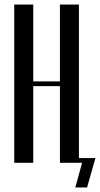

<svg xmlns="http://www.w3.org/2000/svg" viewBox="-20 -720 442 849"><path d="M127 -700V-360H245V-700H329V0H245V-339H127V0H43V-700ZM313 109 343 0H327V-21H402L365 109Z"/></svg>

Font: Moniqa SemBd Narrow Heading
Style: Regular
Weight: 600
Width: 4
Designer: Rajesh Rajput
Foundry: Rajesh Rajput
Version: Version 1.000